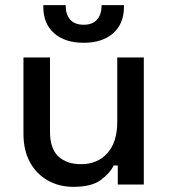

<svg xmlns="http://www.w3.org/2000/svg" viewBox="-20 -716 654 745"><path d="M265 9Q209 9 165 -16Q121 -41 96 -87Q71 -133 71 -197V-493H174V-204Q174 -140 206 -109.5Q238 -79 295 -79Q358 -79 396.5 -121.5Q435 -164 435 -244V-493H538V0H437V-74H421Q407 -44 371 -17.5Q335 9 265 9ZM305 -550Q232 -550 190 -587Q148 -624 148 -690V-696H235V-691Q235 -661 252 -640.5Q269 -620 305 -620Q340 -620 357 -640.5Q374 -661 374 -691V-696H461V-690Q461 -624 419 -587Q377 -550 305 -550Z"/></svg>

Font: Space Grotesk Medium
Style: Regular
Weight: 500
Designer: Florian Karsten
Foundry: Florian Karsten
Version: Version 2.000